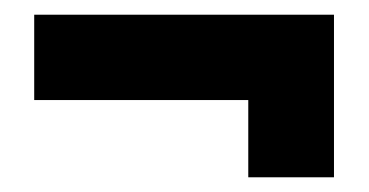

<svg xmlns="http://www.w3.org/2000/svg" viewBox="-20 -324 501 261"><path d="M317.5 -83H434V-304H26.5V-188H317.5Z"/></svg>

Font: Anybody SemiCondensed ExtraBold
Style: Regular
Weight: 800
Width: 4
Version: Version 1.113;gftools[0.9.25]